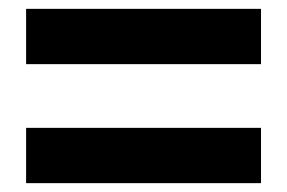

<svg xmlns="http://www.w3.org/2000/svg" viewBox="-20 -595 649 434"><path d="M39 -450H570V-575H39ZM39 -181H570V-306H39Z"/></svg>

Font: Noto Sans CJK HK Black
Style: Regular
Weight: 900
Designer: Ryoko NISHIZUKA 西塚涼子 (kana, bopomofo & ideographs); Paul D. Hunt (Latin, Greek & Cyrillic); Sandoll Communications 산돌커뮤니
Foundry: Adobe
Version: Version 2.004;hotconv 1.0.118;makeotfexe 2.5.65603